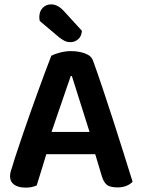

<svg xmlns="http://www.w3.org/2000/svg" viewBox="-20 -849 650 879"><path d="M416 -143H192Q181 -106 168.5 -66Q156 -26 148 0Q138 4 126.5 7Q115 10 98 10Q64 10 45 -3.5Q26 -17 26 -42Q26 -54 29.5 -65.5Q33 -77 38 -92Q46 -120 59.5 -159.5Q73 -199 88.5 -245.5Q104 -292 122 -341.5Q140 -391 156.5 -437.5Q173 -484 188.5 -524.5Q204 -565 215 -594Q228 -601 253.5 -608Q279 -615 305 -615Q340 -615 369 -604.5Q398 -594 406 -571Q426 -516 450 -444.5Q474 -373 498.5 -297Q523 -221 546 -148Q569 -75 587 -17Q577 -6 559.5 1.5Q542 9 518 9Q483 9 468.5 -3.5Q454 -16 446 -43ZM304 -501Q295 -476 284.5 -445Q274 -414 262.5 -380.5Q251 -347 239 -312.5Q227 -278 216 -245H390L309 -501ZM162 -753Q160 -763 160 -771Q160 -797 175.5 -813Q191 -829 214 -829Q243 -829 270 -801L355 -708Q353 -682 337.5 -669Q322 -656 303 -656Q287 -656 275.5 -662Q264 -668 252 -677Z"/></svg>

Font: Baloo Paaji 2 SemiBold
Style: Regular
Weight: 600
Designer: Shuchita Grover, Noopur Datye and Ek Type
Foundry: Ek Type
Version: Version 1.640;hotconv 1.0.111;makeotfexe 2.5.65597; ttfautoh